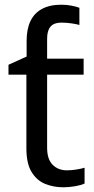

<svg xmlns="http://www.w3.org/2000/svg" viewBox="-20 -785 401 815"><path d="M240 -765Q263 -765 283.5 -761Q304 -757 317 -752V-679Q308 -682 285.5 -685.5Q263 -689 240 -689Q209 -689 194.5 -672Q180 -655 180 -621V-536H335V-468H180V-158Q180 -109 203.5 -85.5Q227 -62 264 -62Q284 -62 305 -65.5Q326 -69 339 -73V-6Q325 1 299 5.5Q273 10 249 10Q207 10 171.5 -4.5Q136 -19 114 -55Q92 -91 92 -156V-468H16V-510L93 -545V-611Q93 -661 109 -695Q125 -729 158 -747Q191 -765 240 -765Z"/></svg>

Font: hexlkannada05
Style: Book
Weight: 400
Designer: Jelle Bosma - Monotype Design Team
Foundry: Monotype Imaging Inc.
Version: Version 2.003